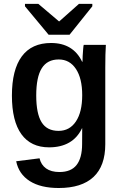

<svg xmlns="http://www.w3.org/2000/svg" viewBox="-20 -760 633 991"><path d="M283.2 210.4Q189.9 210.4 133.5 174.6Q77.1 138.7 63.5 72.3L184.1 57.1Q191.9 90.8 218 109.4Q244.1 127.9 286.6 127.9Q346.7 127.9 375.2 91.6Q403.8 55.2 403.8 -16.6L404.3 -98.1H403.3Q379.9 -48.8 337.2 -24.2Q294.4 0.5 233.4 0.5Q139.6 0.5 90.6 -67.1Q41.5 -134.8 41.5 -266.6Q41.5 -399.9 92.5 -469Q143.6 -538.1 243.7 -538.1Q300.8 -538.1 341.1 -513.7Q381.3 -489.3 403.8 -441.4H405.8Q405.8 -452.6 406.7 -471.2Q407.7 -489.7 409.2 -506.8Q410.6 -523.9 412.1 -528.3H526.4Q523.4 -484.4 523.4 -410.6V-15.6Q523.4 96.7 462.4 153.6Q401.4 210.4 283.2 210.4ZM404.3 -269Q404.3 -355.5 371.8 -404.3Q339.4 -453.1 283.2 -453.1Q224.1 -453.1 195.6 -407.7Q167 -362.3 167 -267.1Q167 -173.8 194.6 -129.2Q222.2 -84.5 282.2 -84.5Q339.4 -84.5 371.8 -133.1Q404.3 -181.6 404.3 -269ZM456.5 -727.5 338.9 -580.6H231L108.9 -727.5V-740.2H177.7L284.2 -649.9H286.1L387.7 -740.2H456.5Z"/></svg>

Font: Arimo SemiBold
Style: Regular
Weight: 600
Designer: Steve Matteson
Foundry: Monotype Imaging Inc.
Version: Version 1.33